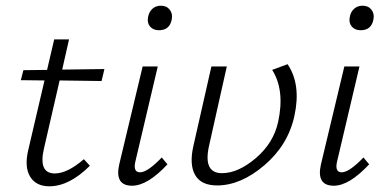

<svg xmlns="http://www.w3.org/2000/svg" viewBox="-20 -646 1347 673"><path d="M189 -364 134 -125Q114 -38 172 -38Q216 -38 274 -88L295 -65Q223 7 153 7Q106 7 85.5 -27Q65 -61 79 -120L136 -364L53 -365L62 -400L145 -401L170 -508H222L198 -402L346 -404L336 -362Z M537 -540Q517 -540 506 -553Q495 -566 499 -586Q502 -604 514 -615Q526 -626 544 -626Q564 -626 575 -612Q586 -598 582 -578Q575 -540 537 -540ZM443 5Q381 5 398 -70L480 -413H533L455 -82Q445 -42 471 -42Q497 -42 547 -94L567 -70Q497 5 443 5Z M775 -413 713 -136Q691 -39 758 -39Q815 -39 877 -92Q939 -145 955 -219Q979 -330 934 -401L988 -421Q1036 -350 1012 -240Q990 -138 907 -67Q824 4 741 4Q685 4 664 -32.5Q643 -69 658 -135L721 -413Z M1244 -540Q1224 -540 1213 -553Q1202 -566 1206 -586Q1209 -604 1221 -615Q1233 -626 1251 -626Q1271 -626 1282 -612Q1293 -598 1289 -578Q1282 -540 1244 -540ZM1150 5Q1088 5 1105 -70L1187 -413H1240L1162 -82Q1152 -42 1178 -42Q1204 -42 1254 -94L1274 -70Q1204 5 1150 5Z"/></svg>

Font: EauTestInfant Semilight
Style: Italic
Weight: 300
Italic angle: -12°
Designer: Christian Thalmann (Catharsis Fonts)
Version: Version 0.001;PS 000.001;hotconv 1.0.88;makeotf.lib2.5.64775